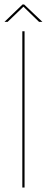

<svg xmlns="http://www.w3.org/2000/svg" viewBox="-60 -840 210 860"><path d="M41 -820H48L130 -742H115L45 -810L-26 -742H-40ZM40 0V-700H50V0Z"/></svg>

Font: Bebas Neue Thin
Style: Regular
Weight: 200
Designer: Ryoichi Tsunekawa
Foundry: Ryoichi Tsunekawa
Version: Version 1.003;PS 001.003;hotconv 1.0.70;makeotf.lib2.5.58329